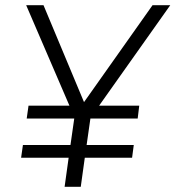

<svg xmlns="http://www.w3.org/2000/svg" viewBox="-20 -717 674 737"><path d="M243.5 -111.5H61L68 -160.5H250.5L265 -262H82.5L89.5 -311.5H246.5L80.5 -697H147L302.5 -325L565.5 -697H633.5L360.5 -311.5H514.5L508.5 -262H327L312.5 -160.5H493.5L487 -111.5H305.5L290 0H228Z"/></svg>

Font: HK Grotesk Light
Style: Italic
Weight: 300
Italic angle: -16°
Designer: Alfredo Marco Pradil
Foundry: Hanken Design Co.
Version: Version 3.001